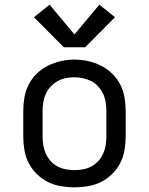

<svg xmlns="http://www.w3.org/2000/svg" viewBox="-20 -797 640 825"><path d="M300 8Q271 8 241.5 3Q212 -2 186 -15Q160 -28 138.5 -49Q117 -70 103.5 -96Q90 -122 85 -151.5Q80 -181 80 -210V-320Q80 -349 85 -378.5Q90 -408 103.5 -434Q117 -460 138.5 -481Q160 -502 186.5 -515Q213 -528 242 -534.5Q271 -541 300 -541Q329 -541 358 -534.5Q387 -528 413.5 -515Q440 -502 461.5 -481Q483 -460 496.5 -434Q510 -408 515 -378.5Q520 -349 520 -320V-210Q520 -181 515 -151.5Q510 -122 496.5 -96Q483 -70 461.5 -49Q440 -28 414 -15Q388 -2 358.5 3Q329 8 300 8ZM300 -66Q319 -66 337.5 -69.5Q356 -73 373 -82Q390 -91 402.5 -105Q415 -119 423 -136.5Q431 -154 434 -172.5Q437 -191 437 -210V-320Q437 -339 434 -358Q431 -377 423 -394Q415 -411 402 -425.5Q389 -440 372 -448.5Q355 -457 336 -461Q317 -465 298 -465Q279 -465 260.5 -461Q242 -457 226 -447.5Q210 -438 197 -424Q184 -410 176.5 -393Q169 -376 166 -357.5Q163 -339 163 -320V-210Q163 -191 166 -172.5Q169 -154 177 -136.5Q185 -119 197.5 -105Q210 -91 227 -82Q244 -73 262.5 -69.5Q281 -66 300 -66ZM346 -594H254L126 -723L193 -777L300 -649L407 -777L474 -723Z"/></svg>

Font: Iosevka Curly Extended
Style: Regular
Weight: 400
Width: 7
Monospace: yes
Designer: Belleve Invis
Foundry: Belleve Invis
Version: Version 11.1.0; ttfautohint (v1.8.3)